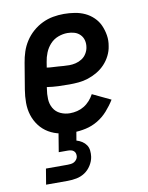

<svg xmlns="http://www.w3.org/2000/svg" viewBox="-84 -589 669 870"><g transform="rotate(-10 250.0 -154.0)"><path d="M220 8Q190 8 161 2.5Q132 -3 107.5 -17.5Q83 -32 66 -54.5Q49 -77 40.5 -104Q32 -131 32 -161Q32 -191 37 -221L57 -341Q61 -366 69 -390.5Q77 -415 91.5 -437.5Q106 -460 126.5 -478Q147 -496 171 -507.5Q195 -519 220 -523.5Q245 -528 270 -528Q295 -528 320 -524Q345 -520 366.5 -510Q388 -500 405.5 -483Q423 -466 432.5 -444.5Q442 -423 446 -398.5Q450 -374 445 -348Q442 -327 431.5 -306Q421 -285 405 -268Q389 -251 368.5 -239Q348 -227 326.5 -220Q305 -213 283 -211Q261 -209 240 -209Q214 -209 188.5 -210Q163 -211 137 -215L136 -207Q132 -184 133 -160.5Q134 -137 145 -118Q156 -99 176.5 -89.5Q197 -80 220 -80Q237 -80 253.5 -84Q270 -88 285 -97Q300 -106 312 -119.5Q324 -133 332 -148L416 -108Q400 -82 379.5 -59Q359 -36 333 -20.5Q307 -5 277.5 1.5Q248 8 220 8ZM255 -295Q269 -295 284 -298.5Q299 -302 312.5 -310.5Q326 -319 334.5 -333Q343 -347 345 -361Q348 -378 344 -393.5Q340 -409 329 -420Q318 -431 303 -435.5Q288 -440 271 -440Q250 -440 228.5 -432Q207 -424 191.5 -407Q176 -390 167.5 -369Q159 -348 156 -327L152 -302Q164 -300 177 -299.5Q190 -299 203 -298Q216 -297 229 -296Q242 -295 255 -295ZM57 220 69 148H169Q176 148 184 147Q192 146 198.5 142.5Q205 139 210 132.5Q215 126 216 119Q217 111 215 104Q213 97 207.5 92.5Q202 88 195 86.5Q188 85 180 85H139L153 0H235L227 47Q241 51 252.5 58.5Q264 66 271.5 77Q279 88 280.5 102.5Q282 117 280 131Q277 151 265 170Q253 189 235.5 200.5Q218 212 197.5 216Q177 220 157 220Z"/></g></svg>

Font: Iosevka Curly Slab Semibold
Style: Italic
Weight: 600
Italic angle: -9°
Monospace: yes
Designer: Belleve Invis
Foundry: Belleve Invis
Version: Version 22.1.2; ttfautohint (v1.8.4)